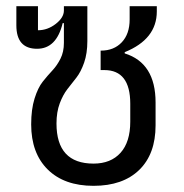

<svg xmlns="http://www.w3.org/2000/svg" viewBox="-20 -590 596 622"><path d="M81 -187Q81 -236 92 -271Q103 -306 118.5 -325.5Q134 -345 149.5 -361.5Q165 -378 176 -400Q187 -422 187 -451V-515H183Q163 -432 100 -432Q33 -432 33 -508V-570H103V-492Q134 -492 160.5 -512.5Q187 -533 187 -556V-570H263V-457Q263 -417 252.5 -387Q242 -357 227.5 -338.5Q213 -320 198.5 -301.5Q184 -283 173.5 -255Q163 -227 163 -190Q163 -60 283 -60Q339 -60 370.5 -95Q402 -130 402 -196V-254Q402 -363 318 -363H306V-426H307Q349 -426 374.5 -453Q400 -480 400 -527V-570H488V-553Q488 -463 384 -421V-417Q484 -386 484 -258V-184Q484 -91 431 -39.5Q378 12 283 12Q188 12 134.5 -41Q81 -94 81 -187Z"/></svg>

Font: Anuphan
Style: Regular
Weight: 400
Designer: Mike Abbink, Paul van der Laan, Pieter van Rosmalen, Mint Tantisuwanna
Foundry: Bold Monday; Cadson Demak
Version: Version 3.002;hotconv 1.0.109;makeotfexe 2.5.65596